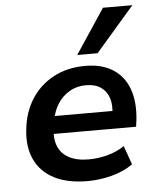

<svg xmlns="http://www.w3.org/2000/svg" viewBox="-54 -808 708 865"><g transform="rotate(-5 300.0 -376.0)"><path d="M308 10Q216 10 156 -21.5Q96 -53 69.5 -110.5Q43 -168 52 -246Q60 -323 97 -381.5Q134 -440 196.5 -474Q259 -508 341 -508Q418 -508 468 -475Q518 -442 538.5 -383Q559 -324 550 -244L546 -215H152L164 -295H462L444 -275Q451 -320 441 -352Q431 -384 405 -402.5Q379 -421 337 -421Q295 -421 262 -401.5Q229 -382 208.5 -349.5Q188 -317 181 -275L177 -251Q168 -198 182 -161.5Q196 -125 231.5 -106Q267 -87 321 -87Q362 -87 405 -98Q448 -109 483 -133L513 -48Q471 -18 415.5 -4Q360 10 308 10ZM310 -560 444 -762H577L402 -560Z"/></g></svg>

Font: Nunito Sans 8pt
Style: Bold Italic
Weight: 700
Italic angle: -9°
Version: Version 3.101;gftools[0.9.27]